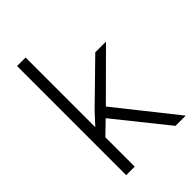

<svg xmlns="http://www.w3.org/2000/svg" viewBox="-222 -842 933 933"><g transform="rotate(-45 245.0 -375.0)"><path d="M415.5 0 202.1 -266.1 135.3 -201.7V0H76.7V-750H135.3V-271L190.4 -330.6L392.6 -528.3H466.3L242.7 -305.7L485.8 0Z"/></g></svg>

Font: Vazirmatn UI ExtraLight
Style: Regular
Weight: 200
Designer: Saber Rastikerdar
Foundry: Saber Rastikerdar
Version: Version 33.003